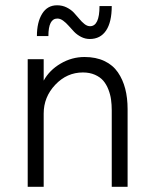

<svg xmlns="http://www.w3.org/2000/svg" viewBox="-20 -714 584 734"><path d="M323.2 -564.9Q305.7 -564.9 290 -573Q274.4 -581.1 263.4 -592.5Q252.4 -604 242.4 -615.5Q232.4 -627 221.4 -635Q210.4 -643.1 199.2 -643.1Q165 -643.1 165 -576.2H121.1Q121.1 -628.9 141.1 -661.4Q161.1 -693.8 198.2 -693.8Q218.3 -693.8 234.9 -685.5Q251.5 -677.2 262.5 -665.5Q273.4 -653.8 283 -642.1Q292.5 -630.4 303 -622.1Q313.5 -613.8 324.2 -613.8Q360.4 -613.8 360.4 -690.9H407.2Q407.2 -629.4 385.5 -597.2Q363.8 -564.9 323.2 -564.9ZM85.9 0V-487.8H147V-405.8Q168.9 -445.8 211.7 -470.9Q254.4 -496.1 303.2 -496.1Q346.7 -496.1 379.2 -480.7Q411.6 -465.3 430.7 -437.5Q449.7 -409.7 458.7 -374.8Q467.8 -339.8 467.8 -296.9V0H407.2V-292Q407.2 -314 404.5 -333.3Q401.9 -352.5 394.3 -372.1Q386.7 -391.6 374.8 -405.5Q362.8 -419.4 342.8 -428.2Q322.8 -437 296.9 -437Q235.8 -437 191.4 -390.1Q147 -343.3 147 -279.8V0Z"/></svg>

Font: HK Grotesk Light
Style: Regular
Weight: 300
Designer: Alfredo Marco Pradil and Stefan Peev
Foundry: Hanken Design Co.
Version: Version 1.045;PS 001.045;hotconv 1.0.88;makeotf.lib2.5.64775